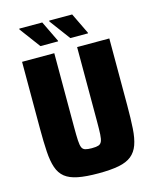

<svg xmlns="http://www.w3.org/2000/svg" viewBox="-128 -953 849 1048"><g transform="rotate(-15 297.0 -429.5)"><path d="M297 8Q227 8 181.5 -1Q136 -10 109.5 -31Q83 -52 70.5 -88.5Q58 -125 54.5 -179.5Q51 -234 51 -310V-688H233V-269Q233 -222 234.5 -195Q236 -168 241.5 -155Q247 -142 260.5 -138Q274 -134 297 -134Q321 -134 334 -138Q347 -142 353 -155Q359 -168 360.5 -195Q362 -222 362 -269V-688H544V-310Q544 -234 540.5 -179.5Q537 -125 524 -89Q511 -53 484.5 -31.5Q458 -10 412.5 -1Q367 8 297 8ZM439 -745H339L252 -862V-867H382L439 -749ZM270 -745H170L83 -862V-867H213L270 -749Z"/></g></svg>

Font: Saira SemiCondensed ExtraBold
Style: Regular
Weight: 800
Width: 4
Designer: Hector Gatti with collaboration of the Omnibus-Type team
Foundry: Omnibus-Type
Version: Version 1.101